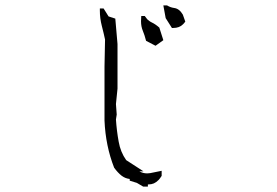

<svg xmlns="http://www.w3.org/2000/svg" viewBox="-20 -737 1040 722"><path d="M503.9 -92.8Q517.6 -85 533.2 -85Q538.6 -85 544.4 -85.9L587.9 -94.7V-85V-75.7Q581.1 -64.9 576.2 -60.1Q567.4 -51.3 558.6 -47.4Q549.3 -43.5 538.6 -43.5Q537.1 -43.5 536.1 -43.5V-35.2H520.5H518.6L494.6 -49.3L467.8 -57.6V-64Q451.2 -65.9 438 -75.7Q422.9 -87.4 409.2 -106.4Q377 -188.5 373 -283.7V-284.2V-487.3L375 -588.4Q370.1 -611.8 362.8 -639.9Q355.5 -668 355.5 -697.3V-705.1H369.6L388.2 -675.3L413.6 -667L421.9 -571.3V-403.8L416 -345.7L418.9 -306.2L416 -287.6Q418.9 -244.6 426.3 -204.1Q433.1 -165 454.6 -134.8L519.5 -92.8ZM529.3 -583.5Q523.9 -605 517.1 -621.1Q510.3 -637.2 510.3 -657.2Q510.3 -663.6 511.2 -676.8H524.4Q530.8 -667.5 533.9 -664.3Q537.1 -661.1 539.6 -659.7Q543.9 -655.8 550.3 -652.8Q564 -646.5 579.1 -633.3L594.2 -585.9L564.9 -564.9ZM605.5 -716.8H607.9Q615.2 -712.4 621.6 -710.2Q627.9 -708 634.8 -707Q654.3 -704.6 667.5 -682.1L676.8 -655.8Q671.4 -648.4 668 -645.5Q654.8 -631.8 630.9 -631.8H626.5L603 -668.9L594.2 -716.8Z"/></svg>

Font: Bakudai
Style: Bold
Weight: 700
Version: Version 1.48